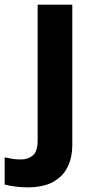

<svg xmlns="http://www.w3.org/2000/svg" viewBox="-84 -566 409 826"><path d="M34 240Q9 240 -18.5 236.5Q-46 233 -64 228V111Q-46 115 -30 117.5Q-14 120 6 120Q36 120 57 103Q78 86 78 37V-546H227V59Q227 109 208 150Q189 191 146.5 215.5Q104 240 34 240Z"/></svg>

Font: Noto Sans Balinese
Style: Regular
Weight: 400
Designer: Aditya Bayu, David Williams
Foundry: David Williams
Version: Version 2.003